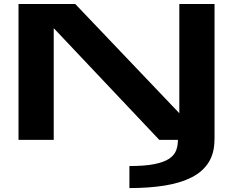

<svg xmlns="http://www.w3.org/2000/svg" viewBox="-20 -695 1199 954"><path d="M623 239.5Q721 239.5 799.5 226.8Q878 214 933 185.8Q988 157.5 1016.8 111.5Q1045.5 65.5 1045.5 0H864Q864 29 855 52.8Q846 76.5 820.2 93.8Q794.5 111 747 120.5Q699.5 130 623 130ZM72 0H247V-553.5H248.5L771.5 0H1046V-675H871V-133H870.5L354 -675H72Z"/></svg>

Font: Anybody ExtraExpanded SemiBold
Style: Regular
Weight: 600
Width: 8
Version: Version 1.113;gftools[0.9.25]